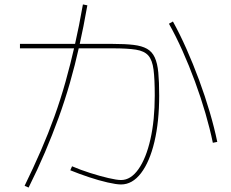

<svg xmlns="http://www.w3.org/2000/svg" viewBox="-20 -832 1040 866"><path d="M526 0Q505 0 465.5 -9Q426 -18 381 -33Q336 -48 297 -64L305 -82Q342 -66 386 -52Q430 -38 468.5 -29Q507 -20 526 -20Q570 -20 604.5 -69Q639 -118 658.5 -204Q678 -290 678 -401Q678 -475 672.5 -518Q667 -561 649 -581.5Q631 -602 593 -608Q555 -614 489 -614H70V-634H489Q545 -634 582.5 -629.5Q620 -625 643 -612Q666 -599 678 -573Q690 -547 694 -505Q698 -463 698 -401Q698 -283 676.5 -192.5Q655 -102 616 -51Q577 0 526 0ZM91 6Q131 -76 164.5 -153Q198 -230 225.5 -306.5Q253 -383 275.5 -463Q298 -543 317.5 -629Q337 -715 354 -812L374 -808Q357 -711 337.5 -624Q318 -537 295 -457Q272 -377 244 -300Q216 -223 183 -145.5Q150 -68 109 14ZM940 -188Q927 -251 906.5 -321.5Q886 -392 859.5 -464Q833 -536 803 -603Q773 -670 742 -725L760 -735Q791 -679 821 -611.5Q851 -544 878 -471Q905 -398 926 -326.5Q947 -255 960 -192Z"/></svg>

Font: M PLUS 1 Thin Thin
Style: Regular
Weight: 250
Version: Version 1.001